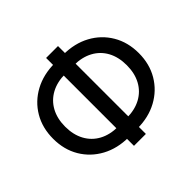

<svg xmlns="http://www.w3.org/2000/svg" viewBox="-183 -976 1225 1225"><g transform="rotate(-45 429.5 -363.5)"><path d="M391.6 -29.8Q289.6 -29.8 210.9 -72.5Q132.3 -115.2 87.6 -190.4Q43 -265.6 43 -363.8Q43 -461.9 87.6 -537.4Q132.3 -612.8 210.9 -655.3Q289.6 -697.8 391.6 -697.8H467.8Q570.3 -697.8 648.7 -655.3Q727.1 -612.8 771.7 -537.4Q816.4 -461.9 816.4 -363.8Q816.4 -265.6 771.7 -190.4Q727.1 -115.2 648.7 -72.5Q570.3 -29.8 467.8 -29.8ZM391.6 -125.5H467.8Q541.5 -125.5 595.5 -154.5Q649.4 -183.6 678.5 -237.3Q707.5 -291 707.5 -363.8Q707.5 -437 678.5 -490.5Q649.4 -543.9 595.5 -573Q541.5 -602.1 467.8 -602.1H391.6Q317.9 -602.1 264.2 -573Q210.4 -543.9 181.2 -490.5Q151.9 -437 151.9 -363.8Q151.9 -291 181.2 -237.3Q210.4 -183.6 264.2 -154.5Q317.9 -125.5 391.6 -125.5ZM376 32.7V-760.3H483.4V32.7Z"/></g></svg>

Font: Inter 28pt Medium
Style: Regular
Weight: 500
Designer: Rasmus Andersson
Foundry: rsms
Version: Version 4.001;git-66647c0bb